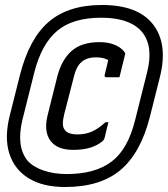

<svg xmlns="http://www.w3.org/2000/svg" viewBox="-20 -735 673 770"><path d="M389 -715Q533 -715 593.5 -637.5Q654 -560 622 -429L581 -266Q544 -121 463 -53Q382 15 241 15Q152 15 95 -20Q38 -55 17.5 -119Q-3 -183 19 -271L60 -434Q97 -580 175.5 -647.5Q254 -715 389 -715ZM387 -664Q272 -664 209.5 -611.5Q147 -559 118 -446L70 -255Q44 -147 91 -90Q114 -65 155 -51Q196 -37 248 -37Q361 -37 427 -86.5Q493 -136 522 -254L570 -445Q596 -548 551 -605Q529 -633 487.5 -648.5Q446 -664 387 -664ZM379 -566Q414 -566 439.5 -555.5Q465 -545 478 -528Q484 -521 481 -514Q476 -492 470 -469.5Q464 -447 459 -425H408Q397 -425 400 -436Q403 -448 406.5 -462Q410 -476 414 -494Q396 -505 365 -505Q328 -505 307 -486.5Q286 -468 277 -430L237 -275Q226 -229 240 -214Q252 -196 291 -196Q323 -196 349 -207.5Q375 -219 403 -245H415Q411 -231 407.5 -216Q404 -201 401 -188Q399 -180 397 -176Q395 -172 390 -168Q371 -152 342.5 -143Q314 -134 273 -134Q209 -134 182 -171Q155 -208 171 -273L210 -429Q227 -495 267 -530.5Q307 -566 379 -566Z"/></svg>

Font: Recursive Sn Lnr St
Style: Italic
Weight: 400
Italic angle: -15°
Version: Version 1.079;hotconv 1.0.112;makeotfexe 2.5.65598; ttfautoh